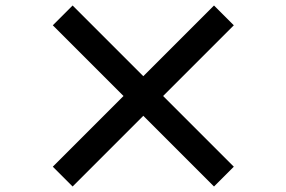

<svg xmlns="http://www.w3.org/2000/svg" viewBox="-20 -729 1040 698"><path d="M758 -51 501 -308 244 -51 172 -123 429 -380 172 -637 244 -709 501 -452 758 -709 830 -637 573 -380 830 -123Z"/></svg>

Font: SpoqaHanSansJP-Bold
Style: Regular
Weight: 700
Designer: [Source Han Sans]
Ryoko NISHIZUKA  (kana & ideographs); Paul D. Hunt (Latin, Greek & Cyrillic); Wenlong ZHANG  (bopomofo
Foundry: Spoqa (http://bi.spoqa.com)
Version: Version 1.002.20150607